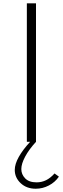

<svg xmlns="http://www.w3.org/2000/svg" viewBox="-20 -845 374 1144"><path d="M140 0V-825H194.5V0ZM193 279.5Q138.5 279.5 103.2 246.5Q68 213.5 68 167.5Q68 132.5 92 89.8Q116 47 159.5 0H194.5Q153 45 130 88Q107 131 107 162.5Q107 194 130 217.8Q153 241.5 198 241.5Q228 241.5 254.2 228.8Q280.5 216 305 188.5L331 207.5Q308 241 271 260.2Q234 279.5 193 279.5Z"/></svg>

Font: Spartan Thin Light
Style: Regular
Weight: 300
Version: Version 1.004